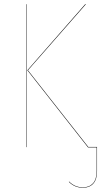

<svg xmlns="http://www.w3.org/2000/svg" viewBox="-20 -700 489 912"><path d="M106 -1V-680.2H107.9V-1ZM399.4 -2H440.9V112.8Q440.9 152.8 422.9 172.4Q404.8 191.9 374 191.9Q335 191.9 307.1 164.1L308.1 162.1Q335.9 189.9 374 189.9Q403.8 189.9 421.4 170.9Q439 151.9 439 112.8V0H397.9L109.9 -366.2L384.8 -680.2H388.2L112.8 -366.2Z"/></svg>

Font: Fira Sans Compressed Two
Style: Regular
Weight: 100
Width: 1
Designer: Carrois Corporate & Edenspiekermann AG
Foundry: Carrois Corporate GbR & Edenspiekermann AG
Version: Version 4.203;PS 004.203;hotconv 1.0.88;makeotf.lib2.5.64775